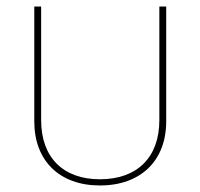

<svg xmlns="http://www.w3.org/2000/svg" viewBox="-20 -556 614 588"><path d="M286 12C411 12 489 -64 489 -184V-536H468V-188C468 -74 400 -7 286 -7C173 -7 106 -74 106 -188V-536H85V-184C85 -64 162 12 286 12Z"/></svg>

Font: IBM Plex Thai Thin
Style: Regular
Weight: 100
Designer: Mike Abbink, Paul van der Laan, Pieter van Rosmalen, Ben Mitchell, Mark Frömberg
Foundry: Bold Monday
Version: Version 1.0